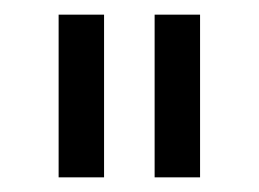

<svg xmlns="http://www.w3.org/2000/svg" viewBox="-20 -720 353 262"><path d="M60 -700H122V-478H60ZM191 -700H253V-478H191Z"/></svg>

Font: Alexandria Light
Style: Regular
Weight: 300
Designer: Mohamed Gaber
Foundry: Kief Type Foundry
Version: Version 5.100